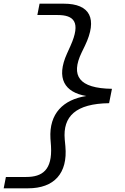

<svg xmlns="http://www.w3.org/2000/svg" viewBox="-39 -821 679 1041"><path d="M-19 200H113C254.5 200 329 119 315.5 -28L312 -65C301 -190.5 372 -259 552.5 -261.5L568 -339.5C388 -342 343.5 -410.5 403.5 -536L421.5 -573C492 -720 449 -801 307.5 -801H175.5L163.5 -739.5H273.5C360 -739.5 402 -703 343 -572L324.5 -531C263 -395.5 312 -320 429 -300.5C304.5 -281 226.5 -206 234.5 -70L237.5 -29C245.5 101.5 189.5 138.5 103 138.5H-7Z"/></svg>

Font: Monaspace Neon Light
Style: Italic
Weight: 300
Italic angle: -11°
Designer: Riley Cran & the Lettermatic Team
Foundry: Lettermatic
Version: Version 1.200 (Monaspace Neon)